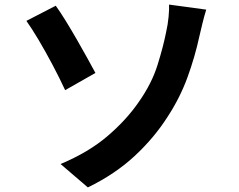

<svg xmlns="http://www.w3.org/2000/svg" viewBox="-20 -773 1040 837"><path d="M244 -58Q366 -109 449 -180Q532 -251 586 -330Q642 -410 667 -490.5Q692 -571 704 -632Q712 -667 715 -700.5Q718 -734 717 -753L879 -731Q870 -702 862 -669Q854 -636 849 -614Q830 -526 797.5 -436.5Q765 -347 710 -263Q652 -172 567 -93Q482 -14 363 44ZM223 -748Q242 -722 266 -683Q290 -644 314.5 -601.5Q339 -559 360.5 -520Q382 -481 396 -455L264 -380Q239 -434 208.5 -491.5Q178 -549 148 -599.5Q118 -650 95 -682Z"/></svg>

Font: Source Han Sans
Style: Bold
Weight: 700
Designer: Ryoko NISHIZUKA Ë•øÂ°öÊ∂ºÂ≠ê (kana, bopomofo & ideographs); Paul D. Hunt (Latin, Greek & Cyrillic); Sandoll Communicatio
Foundry: Adobe
Version: Version 2.004;hotconv 1.0.118;makeotfexe 2.5.65603